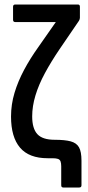

<svg xmlns="http://www.w3.org/2000/svg" viewBox="-20 -703 393 853"><path d="M261 130Q252 130 252 120V36Q252 22 249 14Q246 6 237.5 3Q229 0 213 0H192Q109 0 69 -47Q29 -94 29 -185Q29 -239 44.5 -290.5Q60 -342 87 -392.5Q114 -443 149 -492L228 -605H48Q38 -605 38 -615V-673Q38 -683 48 -683H326Q335 -683 335 -673V-624Q335 -618 331 -611L245 -485Q207 -429 179.5 -378Q152 -327 137.5 -279Q123 -231 123 -186Q123 -132 146 -107Q169 -82 223 -82Q268 -82 294 -75Q320 -68 331 -48.5Q342 -29 342 11V120Q342 130 332 130Z"/></svg>

Font: Sofia Sans Condensed SemiBold
Style: Regular
Weight: 600
Designer: Botio Nikoltchev, Ani Petrova
Foundry: lettersoup
Version: Version 4.101